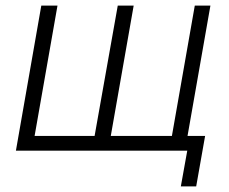

<svg xmlns="http://www.w3.org/2000/svg" viewBox="-20 -540 819 688"><path d="M628 128H683L715 -53H652L734 -520H678L596 -53H377L459 -520H402L319 -53H104L186 -520H128L37 0H651Z"/></svg>

Font: Fixel Text 20240404 Light
Style: Italic
Weight: 300
Width: 4
Italic angle: -10°
Designer: AlfaBravo + MacPaw
Foundry: Kyrylo Tkachov, Marchela Mozhyna, Serhii Makarenko, Maria Weinstein, Zakhar Kryvoshyya
Version: Version 1.211;Glyphs 3.2 (3225)